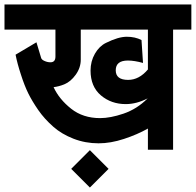

<svg xmlns="http://www.w3.org/2000/svg" viewBox="-30 -653 880 863"><path d="M374 22 458 106 374 189.9 290 106ZM540 -487.8Q577.1 -487.8 606 -473.1L612.8 -370.1Q573.7 -380.9 544.9 -380.9Q490.2 -380.9 490.2 -336.9Q490.2 -293.9 545.9 -293.9Q595.2 -293.9 634.8 -340.8V-520H333V-384.8Q333 -348.6 310.3 -317.1Q287.6 -285.6 258.8 -273.9Q234.9 -264.2 210.9 -261.2Q235.8 -207 290 -164.1Q343.3 -122.1 419.9 -122.1Q465.8 -122.1 524.9 -142.1Q585.4 -162.6 633.8 -210.9Q583.5 -185.1 535.2 -185.1Q470.2 -185.1 423.8 -224.1Q377 -263.7 377 -335.9Q377 -377.4 396.5 -411.4Q416 -445.3 445.8 -460Q501.5 -487.8 540 -487.8ZM634.8 -75.2Q587.4 -48.3 527.3 -28.6Q467.3 -8.8 413.1 -8.8Q353.5 -8.8 300.3 -29.5Q247.1 -50.3 210 -83Q169.9 -118.2 142.1 -158.2Q113.8 -199.2 96.7 -234.1Q79.6 -269 64 -317.9Q47.9 -366.7 40 -407.2L133.8 -462.9L154.8 -393.1Q156.7 -384.8 170.2 -378.9Q183.6 -373 196.8 -373Q219.2 -373 219.2 -398.9V-520H-9.8V-632.8H830.1V-520H748V20H634.8Z"/></svg>

Font: Miedinger*
Style: Bold
Weight: 700
Version: Version 001.000